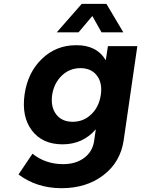

<svg xmlns="http://www.w3.org/2000/svg" viewBox="-20 -778 734 998"><path d="M76.2 128.9 148.9 21Q216.8 75.2 308.1 75.2Q374 75.2 417.5 42.7Q460.9 10.3 469.2 -44.9L478 -106Q410.6 -27.8 305.2 -27.8Q200.7 -27.8 146 -99.6Q91.3 -171.4 107.9 -288.1Q124.5 -401.9 198.2 -472.4Q272 -543 375 -543Q482.4 -544.4 529.8 -464.8L541 -538.1H693.8L623 -49.8Q606.4 64.5 517.8 132.3Q429.2 200.2 299.8 200.2Q171.4 200.2 76.2 128.9ZM251 -284.2Q242.7 -222.2 272 -183.6Q301.3 -145 357.9 -145Q414.1 -145 454.3 -183.6Q494.6 -222.2 503.9 -284.2Q513.2 -346.7 483.6 -385.3Q454.1 -423.8 397.9 -423.8Q341.8 -423.8 301.3 -385Q260.7 -346.2 251 -284.2ZM274.9 -609.9 404.8 -757.8H533.2L621.1 -609.9H507.8L460 -694.8L388.2 -609.9Z"/></svg>

Font: Trueno SemiBold
Style: Italic
Weight: 600
Designer: Julieta Ulanovsky
Foundry: Julieta Ulanovsky
Version: Version 3.001b | FøM Fix